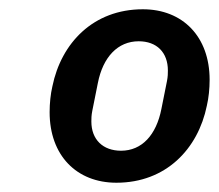

<svg xmlns="http://www.w3.org/2000/svg" viewBox="-20 -724 472 414"><path d="M231 -330C338 -330 407 -403 426 -496C430 -513 432 -533 432 -552C432 -645 374 -704 288 -704C181 -704 112 -631 93 -538C89 -521 87 -501 87 -482C87 -389 145 -330 231 -330ZM241 -399C202 -399 177 -423 177 -462C177 -468 177 -475 179 -485L191 -545C202 -601 234 -635 279 -635C318 -635 342 -611 342 -572C342 -566 342 -559 340 -549L328 -489C317 -433 286 -399 241 -399Z"/></svg>

Font: Braiins Sans SemiBold
Style: Italic
Weight: 600
Italic angle: -11.31°
Designer: Mike Abbink, Paul van der Laan, Pieter van Rosmalen, Jiri Chlebus, Lubos Buracinsky
Foundry: Bold Monday, Sudetype
Version: Version 1.000;hotconv 1.0.109;makeotfexe 2.5.65596